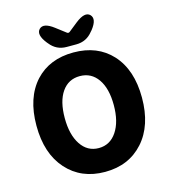

<svg xmlns="http://www.w3.org/2000/svg" viewBox="-138 -1076 1062 1199"><g transform="rotate(-15 393.0 -476.0)"><path d="M146 -659Q238 -758 393 -758Q548 -758 640 -658Q734 -555 734 -375Q734 -195 640.5 -90.5Q547 14 393 14Q239 14 145.5 -90.5Q52 -195 52 -375.5Q52 -556 146 -659ZM277.5 -204Q320 -140 393 -140Q466 -140 509 -204Q552 -268 552 -375.5Q552 -483 509.5 -544Q467 -605 393 -605Q319 -605 277 -544.5Q235 -484 235 -376Q235 -268 277.5 -204ZM362 -802Q296 -802 255 -854L249 -861Q199 -924 229 -955Q259 -985 323 -936L386 -888Q395 -881 404 -888L463 -935Q527 -985 557 -955Q587 -924 539 -863L531 -854Q490 -802 424 -802Z"/></g></svg>

Font: Resource Han Rounded JP Heavy
Style: Regular
Weight: 900
Designer: Cyano Hao (round all glyphs); Ryoko NISHIZUKA 西塚涼子 (kana, bopomofo & ideographs); Paul D. Hunt (Latin, Greek & Cyrillic)
Foundry: Cyano Hao
Version: 0.990